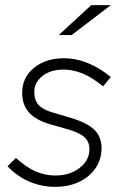

<svg xmlns="http://www.w3.org/2000/svg" viewBox="-20 -715 467 745"><path d="M194 10Q142 10 94.5 -10Q47 -30 9 -70L42 -102Q83 -65 119 -49.5Q155 -34 195 -34Q251 -34 289 -63.5Q327 -93 327 -136Q327 -165 308 -182.5Q289 -200 244 -213L174 -233Q119 -249 92.5 -278.5Q66 -308 66 -355Q66 -414 111.5 -451.5Q157 -489 228 -489Q275 -489 321.5 -470Q368 -451 410 -416L380 -380Q337 -415 300 -430Q263 -445 227 -445Q176 -445 144.5 -420Q113 -395 113 -357Q113 -326 130 -307.5Q147 -289 186 -278L257 -257Q319 -238 346.5 -211Q374 -184 374 -140Q374 -97 351 -63Q328 -29 287.5 -9.5Q247 10 194 10ZM208 -579 334 -695H410L258 -579Z"/></svg>

Font: Red Hat Text VF
Style: Italic
Weight: 300
Italic angle: -12°
Designer: Pentagram, MCKL
Foundry: Pentagram, MCKL
Version: Version 1.023